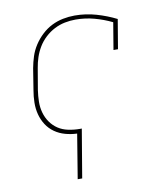

<svg xmlns="http://www.w3.org/2000/svg" viewBox="-83 -598 766 882"><g transform="rotate(-10 300.0 -156.5)"><path d="M208 215 242 8Q214 7 187 -0.5Q160 -8 138 -23.5Q116 -39 101.5 -61.5Q87 -84 80 -110.5Q73 -137 73.5 -166Q74 -195 79 -223L95 -323Q100 -350 108.5 -376.5Q117 -403 133 -427.5Q149 -452 170.5 -472Q192 -492 217 -504.5Q242 -517 269.5 -522.5Q297 -528 324 -528Q376 -528 424.5 -514Q473 -500 517 -478L494 -341H473L494 -467Q455 -486 412.5 -497.5Q370 -509 325 -509Q300 -509 275 -504Q250 -499 226.5 -487Q203 -475 183 -456.5Q163 -438 149.5 -415.5Q136 -393 128 -369Q120 -345 116 -320L99 -220Q95 -193 94.5 -166.5Q94 -140 101 -115Q108 -90 122.5 -69.5Q137 -49 157.5 -35.5Q178 -22 204.5 -16.5Q231 -11 258 -11H267L229 215Z"/></g></svg>

Font: Iosevka Etoile Thin
Style: Italic
Weight: 100
Italic angle: -9°
Designer: Belleve Invis
Foundry: Belleve Invis
Version: Version 22.1.2; ttfautohint (v1.8.4)